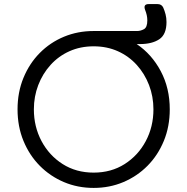

<svg xmlns="http://www.w3.org/2000/svg" viewBox="-20 -909 918 941"><path d="M439 12Q361 12 293.5 -16.5Q226 -45 175 -96.5Q124 -148 95 -218.5Q66 -289 66 -373Q66 -457 95 -527.5Q124 -598 175 -649.5Q226 -701 293.5 -729Q361 -757 439 -757H652Q669 -757 685.5 -766Q702 -775 702 -809Q702 -834 691 -861Q681 -889 709 -889H752Q772 -889 780 -872Q787 -856 791.5 -838.5Q796 -821 796 -801Q796 -740 760.5 -716.5Q725 -693 666 -693H650Q724 -643 768 -560Q812 -477 812 -373Q812 -289 783 -218.5Q754 -148 703 -96.5Q652 -45 584.5 -16.5Q517 12 439 12ZM439 -63Q525 -63 591 -105Q657 -147 694.5 -217.5Q732 -288 732 -373Q732 -436 710.5 -492Q689 -548 650 -591Q611 -634 557.5 -658Q504 -682 439 -682Q374 -682 320.5 -658Q267 -634 228 -591Q189 -548 167.5 -492Q146 -436 146 -373Q146 -288 183.5 -217.5Q221 -147 287 -105Q353 -63 439 -63Z"/></svg>

Font: Pitagon Sans Text
Style: Regular
Weight: 400
Designer: Travis Tran
Foundry: Pitagon
Version: Version 1.001; ttfautohint (v1.8.4.7-5d5b);gftools[0.9.26]